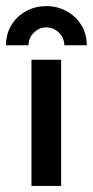

<svg xmlns="http://www.w3.org/2000/svg" viewBox="-47 -614 307 634"><path d="M56.9 0V-416.7H154.9V0ZM-27.1 -464.6Q-27.1 -502.1 -9.4 -531.2Q8.3 -560.4 38.9 -577.1Q69.4 -593.8 106.2 -593.8Q143.1 -593.8 173.6 -576.7Q204.2 -559.7 221.9 -530.6Q239.6 -501.4 239.6 -464.6H165.3Q165.3 -488.9 147.6 -506.2Q129.9 -523.6 106.2 -523.6Q82.6 -523.6 64.9 -506.2Q47.2 -488.9 47.2 -464.6Z"/></svg>

Font: Afacad Flux Medium
Style: Regular
Weight: 500
Designer: Kristian Moeller
Foundry: Dicotype
Version: Version 1.100